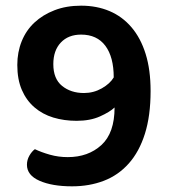

<svg xmlns="http://www.w3.org/2000/svg" viewBox="-20 -642 595 677"><path d="M75 -61Q75 -78 83.5 -93Q92 -108 103 -116Q126 -105 156 -96.5Q186 -88 219 -88Q291 -88 337.5 -130.5Q384 -173 384 -263Q367 -247 332.5 -231.5Q298 -216 250 -216Q206 -216 168 -227.5Q130 -239 101.5 -263.5Q73 -288 57 -325Q41 -362 41 -413Q41 -458 56.5 -496.5Q72 -535 101.5 -562.5Q131 -590 172.5 -606Q214 -622 266 -622Q321 -622 366 -603Q411 -584 443.5 -546Q476 -508 493.5 -452Q511 -396 511 -321Q511 -234 491 -170.5Q471 -107 434 -65.5Q397 -24 346 -4.5Q295 15 234 15Q164 15 119.5 -4.5Q75 -24 75 -61ZM276 -314Q310 -314 339 -330.5Q368 -347 381 -369Q381 -441 351.5 -480.5Q322 -520 266 -520Q221 -520 194.5 -492Q168 -464 168 -416Q168 -364 199 -339Q230 -314 276 -314Z"/></svg>

Font: Baloo Tammudu 2 SemiBold
Style: Regular
Weight: 600
Designer: Maithili Shingre, Omkar Shende and Ek Type
Foundry: Ek Type
Version: Version 1.640;hotconv 1.0.111;makeotfexe 2.5.65597; ttfautoh